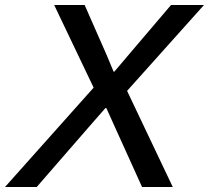

<svg xmlns="http://www.w3.org/2000/svg" viewBox="-56 -749 837 769"><path d="M-36 0 319 -398 161 -729H283L371 -529L399 -462H402L463 -534L629 -729H761L453 -385L636 0H513L407 -234L370 -316H366L297 -237L91 0Z"/></svg>

Font: Mona Sans ExtraLight Medium
Style: Italic
Weight: 500
Italic angle: -11.6951°
Version: Version 2.000